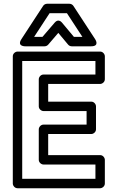

<svg xmlns="http://www.w3.org/2000/svg" viewBox="-20 -975 601 1020"><path d="M98 -25V-651H487V-579H211C195.9 -579 186 -564.7 186 -554V-410C186 -394.9 200.3 -385 211 -385H440V-313H211C195.9 -313 186 -298.7 186 -288V-126C186 -110.9 200.3 -101 211 -101H487V-25ZM48 0C48 10.7 57.9 25 73 25H512C522.7 25 537 15.1 537 0V-126C537 -136.7 527.1 -151 512 -151H236V-263H465C475.7 -263 490 -272.9 490 -288V-410C490 -420.7 480.1 -435 465 -435H236V-529H512C522.7 -529 537 -538.9 537 -554V-676C537 -686.7 527.1 -701 512 -701H73C62.3 -701 48 -691.1 48 -676ZM372.7 -779 309.2 -855C304.4 -860.8 288.4 -875.5 271 -855.3L205.5 -779H161.2L243.5 -905H335.5L417.8 -779ZM341.8 -738C346.3 -732.6 353.6 -729 361 -729H464C512.3 -729 484.9 -767.7 484.9 -767.7L369.9 -943.7C365.6 -950.3 357.5 -955 349 -955H230C222.1 -955 213.7 -950.8 209.1 -943.7L94.1 -767.7C67.6 -727.2 115 -729 115 -729H217C223.8 -729 231.2 -732.2 236 -737.7L289.7 -800.3Z"/></svg>

Font: Fog Sans
Style: Outline
Weight: 700
Foundry: Intel Corporation
Version: Version 1.00